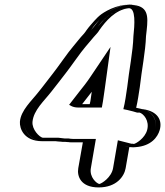

<svg xmlns="http://www.w3.org/2000/svg" viewBox="-20 -740 721 839"><path d="M392 -285H325C324 -285 322 -285 321 -286L360 -336C373 -352 392 -378 410 -404C405 -370 401 -334 395 -298ZM411 79C456 79 501 40 509 -5L526 -101C534 -99 540 -98 546 -97H553C600 -91 646 -129 658 -171C671 -219 640 -258 599 -263H593C583 -267 567 -269 556 -272C563 -300 567 -331 571 -360C579 -434 596 -514 598 -583C603 -623 608 -669 595 -694C569 -745 480 -708 445 -683C436 -677 422 -663 415 -654C400 -636 385 -617 369 -597C350 -577 338 -560 320 -539C301 -518 254 -449 234 -424L200 -380C190 -367 179 -355 170 -343C141 -305 91 -262 86 -207C83 -167 120 -123 164 -123H228C237 -122 246 -121 256 -120H270C278 -119 287 -118 296 -118H362L342 -5C334 40 366 79 411 79ZM405 -270 410 -298C417 -335 420 -371 425 -405L433 -463L398 -411C381 -386 362 -360 349 -344L299 -280L312 -273C315 -271 319 -270 323 -270ZM274 -135H259C248 -136 240 -137 231 -138H166C131 -138 100 -176 102 -208C106 -255 150 -293 182 -335C191 -347 201 -359 211 -372L245 -416C290 -475 335 -540 380 -588C385 -594 389 -600 392 -605C404 -621 414 -631 426 -646C432 -653 446 -666 453 -671C490 -698 563 -723 582 -686C592 -666 588 -622 583 -581C581 -514 564 -433 556 -359C552 -329 548 -301 541 -273L538 -260L550 -257C563 -254 578 -251 588 -248H596C630 -243 654 -211 643 -173C633 -138 595 -107 557 -112H550C544 -113 539 -114 532 -116L514 -120L494 -5C488 32 450 64 414 64C378 64 351 31 357 -5L379 -133H298C290 -133 282 -134 274 -135ZM405 -270H323C319 -270 315 -271 312 -273L299 -280L349 -344C362 -360 381 -386 398 -411L433 -463L425 -405C420 -371 417 -335 410 -298ZM259 -135H274C282 -134 290 -133 298 -133H379L357 -5C351 31 378 64 414 64C450 64 488 32 494 -5L514 -120L532 -116C539 -114 544 -113 550 -112H557C595 -107 633 -138 643 -173C654 -211 630 -243 596 -248H588C578 -251 563 -254 550 -257L538 -260L541 -273C548 -301 552 -329 556 -359C564 -433 581 -514 583 -581C588 -622 592 -666 582 -686C565 -720 502 -702 462 -677C451 -670 436 -657 427 -646C415 -631 404 -622 392 -605C389 -600 385 -594 380 -588C335 -541 290 -475 245 -416L211 -372C201 -359 191 -347 182 -335C150 -293 106 -255 102 -208C100 -176 131 -138 166 -138H231C240 -137 248 -136 259 -135ZM392 -285 395 -298C401 -334 405 -370 410 -404C392 -378 373 -352 360 -336L321 -286C322 -285 324 -285 325 -285ZM228 -123H164C119 -123 83 -167 86 -207C91 -262 140 -304 170 -343C179 -355 190 -367 200 -380L234 -424C254 -449 301 -518 320 -539C338 -560 350 -577 369 -597C373 -601 378 -607 380 -611C391 -629 403 -640 415 -654C422 -662 435 -676 445 -683C482 -710 569 -745 595 -694C608 -668 603 -625 598 -583C596 -515 579 -434 571 -360C566 -328 563 -302 556 -272C568 -269 581 -267 593 -263H600C642 -257 671 -219 658 -171C646 -128 600 -92 553 -97H546C539 -98 533 -99 526 -101L509 -5C501 40 456 79 411 79C366 79 334 40 342 -5L362 -118H296C287 -118 280 -118 270 -120H256C245 -121 239 -121 228 -123ZM425 -270 430 -298C436 -335 440 -370 445 -404L463 -535L377 -407C360 -381 340 -356 327 -340L282 -282L293 -276C297 -274 307 -270 323 -270ZM279 -135H262C251 -136 245 -137 236 -138H167C152 -141 119 -174 122 -208C127 -259 173 -299 204 -339C213 -351 223 -363 233 -376L267 -420C287 -445 335 -515 353 -535C372 -556 384 -573 402 -592C407 -597 411 -603 414 -608C442 -648 484 -697 541 -704C575 -708 568 -629 563 -582C561 -513 544 -434 536 -360C531 -327 527 -294 519 -263L538 -259C558 -254 567 -252 579 -248H590C607 -243 634 -213 623 -172C613 -135 573 -112 565 -111C563 -111 562 -112 560 -112H554C551 -113 550 -113 546 -114L495 -127L474 -5C467 35 425 62 414 64C403 62 370 35 377 -5L399 -133H298C292 -133 285 -134 279 -135ZM372 -285H339L381 -339C379 -325 377 -312 375 -298ZM591 -360C599 -434 616 -515 618 -582C626 -652 635 -703 577 -716C512 -731 448 -696 423 -678C412 -670 400 -658 393 -650C381 -636 371 -626 358 -608C355 -603 351 -598 347 -593C328 -573 316 -556 298 -535C280 -515 232 -445 212 -420L178 -376C167 -362 159 -351 149 -339C118 -299 71 -258 67 -208C65 -178 85 -123 164 -123H223C234 -121 242 -121 254 -120H266C276 -119 285 -118 296 -118H342L322 -5C316 29 332 79 411 79C490 79 523 30 529 -5L545 -97H550C559 -96 565 -96 573 -97C641 -102 669 -141 678 -172C690 -214 670 -254 604 -263H602C591 -266 583 -267 575 -269C582 -298 586 -328 591 -360Z"/></svg>

Font: Blanket
Style: Black
Weight: 900
Foundry: Cannot Into Space Fonts
Version: Version 0.9